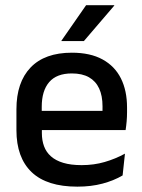

<svg xmlns="http://www.w3.org/2000/svg" viewBox="-20 -704 546 736"><path d="M276.5 11.5Q159.5 11.5 101.2 -44.2Q43 -100 43 -205V-285Q43 -388.5 97.2 -445.2Q151.5 -502 255.5 -502Q326 -502 373 -476.2Q420 -450.5 443.5 -403.5Q467 -356.5 467 -292V-273.5Q467 -256.5 465.5 -239Q464 -221.5 461.5 -205.5H371.5Q372.5 -231.5 372.8 -254.5Q373 -277.5 373 -296.5Q373 -337 360 -365Q347 -393 321 -407.8Q295 -422.5 255.5 -422.5Q197 -422.5 168.5 -389.2Q140 -356 140 -294.5V-248.5L140.5 -237V-193.5Q140.5 -166 148.8 -143.5Q157 -121 175.2 -104.8Q193.5 -88.5 222.5 -79.8Q251.5 -71 293 -71Q340 -71 381.2 -83Q422.5 -95 459 -115L450 -31.5Q417 -12 373.2 -0.2Q329.5 11.5 276.5 11.5ZM95 -205.5V-279H441.5V-205.5ZM310 -684H418V-682.5L301.5 -546.5H215.5V-548Z"/></svg>

Font: Anek Odia Medium
Style: Regular
Weight: 500
Designer: Yesha Goshar & Mahesh Sahu (Odia), Yesha Goshar (Latin)
Foundry: Ek Type
Version: Version 1.003